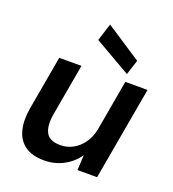

<svg xmlns="http://www.w3.org/2000/svg" viewBox="-138 -857 881 975"><g transform="rotate(20 302.5 -369.5)"><path d="M209 12Q145 12 106.5 -15.5Q68 -43 55 -93Q42 -143 53 -210L105 -504H225L175 -221Q165 -158 184 -123.5Q203 -89 261 -89Q297 -89 328.5 -106Q360 -123 382.5 -154.5Q405 -186 414 -231L462 -504H582L493 0H387L391 -82Q362 -39 314.5 -13.5Q267 12 209 12ZM456 -544 260 -657 290 -751 482 -625Z"/></g></svg>

Font: DM Sans SemiBold
Style: Italic
Weight: 600
Italic angle: -10°
Designer: Colophon Foundry, Jonny Pinhorn
Foundry: Colophon Foundry
Version: Version 4.004;gftools[0.9.30]